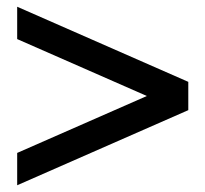

<svg xmlns="http://www.w3.org/2000/svg" viewBox="-20 -538 610 570"><path d="M539 -211V-295L31 -518V-422L416 -253L31 -84V12Z"/></svg>

Font: XITS
Style: Bold Italic
Weight: 700
Italic angle: -16.33°
Designer: MicroPress Inc., with final additions and corrections provided by Coen Hoffman, Elsevier (retired)
Version: Version 1.105